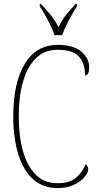

<svg xmlns="http://www.w3.org/2000/svg" viewBox="-20 -954 504 984"><path d="M275 10Q200 10 149.5 -35.5Q99 -81 73.5 -164Q48 -247 48 -358Q48 -528 106.5 -626Q165 -724 277 -724Q356 -724 396.5 -689.5Q437 -655 437 -611Q437 -567 416 -567Q416 -629 384.5 -664Q353 -699 275 -699Q208 -699 163.5 -655Q119 -611 97.5 -534Q76 -457 76 -358Q76 -258 97.5 -180.5Q119 -103 163 -59Q207 -15 275 -15Q336 -15 369 -42.5Q402 -70 419 -112Q432 -104 432 -85Q432 -69 413 -46.5Q394 -24 359 -7Q324 10 275 10ZM259 -774Q248 -808 225.5 -850.5Q203 -893 184 -921V-934H190Q220 -902 240.5 -876.5Q261 -851 280 -815Q298 -851 317.5 -876.5Q337 -902 368 -934H374V-921Q355 -893 333 -850.5Q311 -808 298 -774Z"/></svg>

Font: Noto Serif Armenian Condensed Thin
Style: Regular
Weight: 100
Width: 3
Designer: Monotype Design Team
Foundry: Monotype Imaging Inc.
Version: Version 2.008; ttfautohint (v1.8.4.7-5d5b)